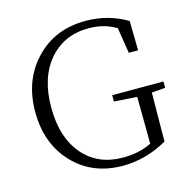

<svg xmlns="http://www.w3.org/2000/svg" viewBox="-110 -850 957 972"><g transform="rotate(-15 368.5 -364.0)"><path d="M724.6 -344.7V-311.5L653.3 -305.7Q651.4 -176.8 651.4 -98.6V-49.8Q538.1 14.6 418 14.6Q257.8 14.6 157.7 -91.3Q57.6 -197.3 57.6 -363.3Q57.6 -529.3 159.7 -636.2Q261.7 -743.2 421.9 -743.2Q541 -743.2 638.7 -684.6L641.6 -530.3H592.8L571.3 -665Q508.8 -703.1 427.7 -703.1Q298.8 -703.1 220.2 -611.8Q141.6 -520.5 141.6 -363.3Q141.6 -207 219.2 -116.2Q296.9 -25.4 428.7 -25.4Q512.7 -25.4 578.1 -57.6V-98.6Q578.1 -168.9 576.2 -303.7L456.1 -311.5V-344.7Z"/></g></svg>

Font: GenYoMin TW TTF Light
Style: Regular
Weight: 300
Version: Version 1.300